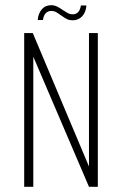

<svg xmlns="http://www.w3.org/2000/svg" viewBox="-20 -718 469 738"><path d="M73 0V-591H106L322 -78V-591H356V0H322L108 -500V0ZM259 -640Q247 -640 238.5 -644Q230 -648 216 -658Q209 -663 199 -669.5Q189 -676 177 -676Q165 -676 156.5 -668Q148 -660 145 -641H125Q127 -666 140.5 -682Q154 -698 177 -698Q189 -698 200 -692.5Q211 -687 222 -679Q233 -672 241 -667.5Q249 -663 259 -663Q272 -663 280 -671Q288 -679 291 -697H312Q311 -680 304 -667Q297 -654 285.5 -647Q274 -640 259 -640Z"/></svg>

Font: Alumni Sans ExtraLight
Style: Regular
Weight: 250
Version: Version 1.018